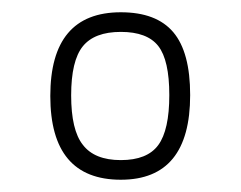

<svg xmlns="http://www.w3.org/2000/svg" viewBox="-20 -679 393 313"><path d="M177 -659Q235 -659 262.5 -626.5Q290 -594 290 -524Q290 -386 177 -386Q62 -386 62 -522.5Q62 -659 177 -659ZM115 -443Q134 -418 177 -418Q220 -418 238 -442.5Q256 -467 256 -524Q256 -581 238 -604Q220 -627 177 -627Q134 -627 115 -603.5Q96 -580 96 -523.5Q96 -467 115 -443Z"/></svg>

Font: Titillium Web[RUS by Daymarius]
Style: Regular
Weight: 200
Designer: Cyrillization by Daymarius
Foundry: Cyrillization by Daymarius
Version: Version 1.002 September 11, 2018